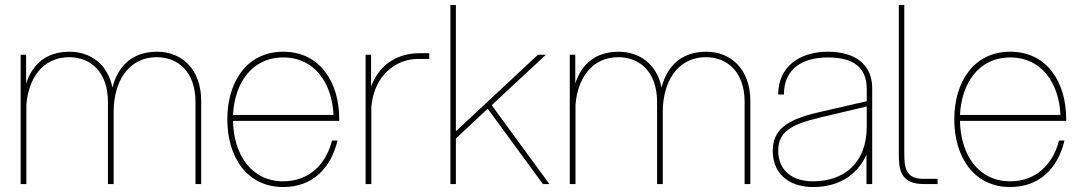

<svg xmlns="http://www.w3.org/2000/svg" viewBox="-20 -740 4350 772"><path d="M766 -330V0H789V-333C789 -464 709 -532 612 -532C510 -532 454 -473 432 -388C413 -483 342 -532 260 -532C165 -532 110 -481 85 -404V-520H63V0H86V-318C94 -422 149 -510 259 -510C342 -510 414 -453 414 -330V0H437V-291C437 -406 492 -510 611 -510C694 -510 766 -453 766 -330Z M1119 12C1238 12 1311 -65 1337 -175H1315C1291 -79 1222 -11 1119 -11C988 -11 919 -122 917 -254H1344V-261C1344 -409 1267 -532 1119 -532C971 -532 894 -409 894 -260C894 -111 971 12 1119 12ZM917 -278C923 -405 992 -509 1119 -509C1246 -509 1315 -405 1321 -278Z M1450 0H1473V-310C1484 -438 1573 -503 1660 -503H1706V-526H1665C1595 -526 1512 -495 1472 -393V-520H1450Z M1791 0H1813V-183L1941 -303L2163 0H2189L1957 -317L2175 -520H2143L1813 -212V-720H1791Z M2974 -330V0H2997V-333C2997 -464 2917 -532 2820 -532C2718 -532 2662 -473 2640 -388C2621 -483 2550 -532 2468 -532C2373 -532 2318 -481 2293 -404V-520H2271V0H2294V-318C2302 -422 2357 -510 2467 -510C2550 -510 2622 -453 2622 -330V0H2645V-291C2645 -406 2700 -510 2819 -510C2902 -510 2974 -453 2974 -330Z M3464 0H3487V-385C3487 -476 3425 -532 3308 -532C3199 -532 3109 -475 3109 -360H3132C3132 -469 3214 -509 3308 -509C3412 -509 3465 -469 3465 -382V-333L3274 -289C3140 -259 3087 -216 3087 -133C3087 -52 3141 12 3250 12C3343 12 3423 -28 3464 -118ZM3109 -134C3109 -210 3161 -240 3276 -267L3465 -312V-231C3465 -83 3372 -11 3249 -11C3155 -11 3109 -64 3109 -134Z M3594 -720V-121C3594 -61 3599 0 3694 0H3750V-21H3691C3624 -21 3616 -64 3616 -120V-720Z M4042 12C4161 12 4234 -65 4260 -175H4238C4214 -79 4145 -11 4042 -11C3911 -11 3842 -122 3840 -254H4267V-261C4267 -409 4190 -532 4042 -532C3894 -532 3817 -409 3817 -260C3817 -111 3894 12 4042 12ZM3840 -278C3846 -405 3915 -509 4042 -509C4169 -509 4238 -405 4244 -278Z"/></svg>

Font: Aspekta 50
Style: Regular
Weight: 50
Designer: Ivo Dolenc
Version: Version 2.000